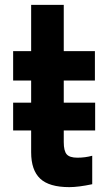

<svg xmlns="http://www.w3.org/2000/svg" viewBox="-20 -756 446 789"><path d="M242 -220V-172Q242 -136 254 -122Q266 -108 298 -108Q330 -108 359 -116V1Q302 13 265 13Q182 13 145 -22Q108 -57 108 -130V-220H34V-334H108V-425H34V-546H108V-736H242V-546H370V-425H242V-334H371V-220Z"/></svg>

Font: Biryani
Style: Bold
Weight: 700
Designer: Dan Reynolds and Mathieu Reguer
Foundry: Dan Reynolds and Mathieu Reguer
Version: Version 1.004; ttfautohint (v1.1) -l 5 -r 5 -G 72 -x 0 -D la